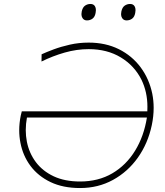

<svg xmlns="http://www.w3.org/2000/svg" viewBox="-20 -940 833 969"><path d="M384 9Q298 9 235.2 -21Q172.5 -51 134 -102.5Q95.5 -154 83 -220Q77 -250.5 77 -282.5Q77 -319.5 85 -358L90 -378H723.5Q724 -390 724 -401.5Q724 -475.5 694 -537.5Q658.5 -608.5 589.8 -650.2Q521 -692 427.5 -692Q367.5 -692 306.8 -674.8Q246 -657.5 189.5 -629.5L190 -666Q214 -677 250.8 -690.8Q287.5 -704.5 333 -714.8Q378.5 -725 427.5 -725Q513 -725 579.8 -691.8Q646.5 -658.5 689.8 -600.2Q733 -542 748.5 -467Q755.5 -432 755.5 -395.5Q755.5 -353 746 -308Q726.5 -216 675.8 -144.5Q625 -73 550.2 -32Q475.5 9 384 9ZM384 -24Q476.5 -24 546.8 -65.2Q617 -106.5 661.8 -179.5Q706.5 -252.5 721.5 -347H116Q110 -314.5 110 -283.5Q110 -254 115.5 -225.5Q127 -167 161 -121.8Q195 -76.5 251 -50.2Q307 -24 384 -24ZM618.5 -837Q603.5 -837 596 -849.5Q591 -857.5 591 -868.5Q591 -875 592.5 -882Q597 -903 609.2 -911.5Q621.5 -920 636.5 -920Q652.5 -920 659.5 -908Q664 -900.5 664 -889Q664 -882.5 662.5 -875Q659 -855 647 -846Q635 -837 618.5 -837ZM418.5 -837Q403.5 -837 396 -849.5Q391 -857.5 391 -868.5Q391 -875 392.5 -882Q397 -903 409.2 -911.5Q421.5 -920 436.5 -920Q452.5 -920 459.5 -908Q464 -900.5 464 -889Q464 -882.5 462.5 -875Q459 -855 447 -846Q435 -837 418.5 -837Z"/></svg>

Font: Heraclito Thin
Style: Italic
Weight: 100
Italic angle: -12°
Designer: Kostas Bartsokas (font) & Cristiano Sobral (main changes)
Foundry: Kostas Bartsokas (font) & Cristiano Sobral (main changes)
Version: Version 1.00;July 8, 2020;FontCreator 13.0.0.2655 64-bit